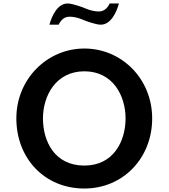

<svg xmlns="http://www.w3.org/2000/svg" viewBox="-20 -1094 973 1104"><path d="M465 -976.9C469.3 -975.2 530.6 -952 559 -952C616.9 -952 649.7 -1022.3 663.9 -1074H610.9C604.3 -1060.6 586.4 -1028 549 -1028C507.9 -1028 468.8 -1046.4 463 -1049.1C458.7 -1050.8 397.4 -1074 369 -1074C311.1 -1074 278.3 -1003.7 264.1 -952H317.1C323.7 -965.4 341.6 -998 379 -998C420.1 -998 459.2 -979.6 465 -976.9ZM74 -413C74 -184.5 235.3 -10 465 -10C687.7 -10 855 -184.8 855 -413C855 -640.7 679.9 -815 465 -815C252.1 -815 74 -640.6 74 -413ZM227 -413C227 -543.6 301.6 -684 465 -684C629.5 -684 702 -543.3 702 -413C702 -283.2 633.6 -142 465 -142C292.5 -142 227 -283.4 227 -413Z"/></svg>

Font: Hussar Ekologiczny
Style: Regular
Weight: 400
Foundry: Cannot Into Space Fonts
Version: Version 0.97